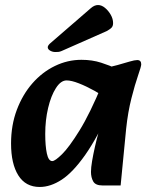

<svg xmlns="http://www.w3.org/2000/svg" viewBox="-20 -728 595 764"><path d="M138 16Q82 16 53 -30Q24 -76 24 -157Q24 -230 47 -291Q70 -352 109 -396.5Q148 -441 198.5 -465.5Q249 -490 304 -490Q347 -490 382.5 -478.5Q418 -467 443 -455L414 -331Q388 -349 355.5 -367Q323 -385 293.5 -396.5Q264 -408 245 -408Q222 -408 202.5 -377.5Q183 -347 171.5 -298.5Q160 -250 160 -195Q160 -147 166.5 -117Q173 -87 188 -87Q199 -87 227 -114.5Q255 -142 296.5 -209Q338 -276 387 -394L422 -301Q368 -181 319 -111.5Q270 -42 225.5 -13Q181 16 138 16ZM388 10Q360 10 351 -6Q342 -22 342 -44Q342 -61 346.5 -87.5Q351 -114 358 -145Q365 -176 373 -204L395 -279L363 -305L387 -456Q419 -461 447 -469Q475 -477 495.5 -483Q516 -489 526 -489Q542 -489 542 -472Q542 -464 529.5 -428Q517 -392 503 -337Q489 -282 482 -216L460 10ZM178 -554Q170 -546 170 -540Q170 -532 179.5 -526.5Q189 -521 200 -521Q207 -521 212.5 -521.5Q218 -522 225 -525L404 -604Q417 -611 423.5 -617.5Q430 -624 430 -636Q430 -653 420.5 -669.5Q411 -686 397.5 -697Q384 -708 370 -708Q356 -708 342 -696Z"/></svg>

Font: Alkatra SemiBold
Style: Regular
Weight: 600
Designer: Suman Bhandary
Version: Version 1.100;gftools[0.9.22]